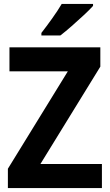

<svg xmlns="http://www.w3.org/2000/svg" viewBox="-20 -954 558 974"><path d="M497 0H20V-98L324 -592H28V-714H489V-616L185 -122H497ZM452 -924Q436 -906 406 -878Q376 -850 343.5 -821.5Q311 -793 286 -774H190V-787Q215 -819 244 -859.5Q273 -900 293 -934H452Z"/></svg>

Font: Noto Sans Tamil SemiCondensed
Style: Bold
Weight: 700
Width: 4
Designer: Jelle Bosma - Monotype Design Team
Foundry: Monotype Imaging Inc.
Version: Version 2.004; ttfautohint (v1.8.4.7-5d5b)